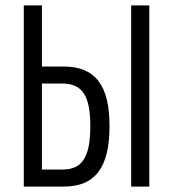

<svg xmlns="http://www.w3.org/2000/svg" viewBox="-20 -690 640 710"><path d="M68 0H215C332 0 385 -70 385 -224C385 -375 332 -444 215 -444H135V-670H68ZM135 -63V-381H211C284 -381 314 -336 314 -224C314 -109 284 -63 211 -63ZM465 0H532V-670H465Z"/></svg>

Font: LT Wave Mono Light
Style: Regular
Weight: 300
Designer: Daniel Lyons
Version: Version 2.5 (Glyphs App)